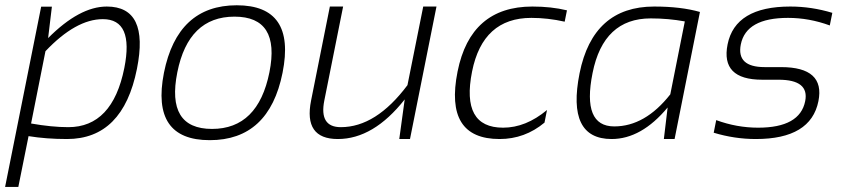

<svg xmlns="http://www.w3.org/2000/svg" viewBox="-48 -538 3281 743"><path d="M72.3 -60.1Q152.8 -45.9 216.3 -45.9Q387.2 -45.9 433.1 -274.9Q470.7 -463.9 350.1 -463.9Q245.6 -463.9 127.9 -339.8ZM111.3 -512.2H152.8L138.2 -390.6Q259.8 -512.7 365.2 -512.7Q530.3 -512.7 481.9 -271.5Q427.7 0 211.4 0Q130.9 0 62.5 -11.2L22.9 185.5H-28.3Z M772.5 -39.1Q950.7 -39.1 994.6 -258.3Q1037.6 -473.6 859.4 -473.6Q681.2 -473.6 638.2 -258.3Q594.2 -39.1 772.5 -39.1ZM586.4 -256.3Q638.7 -517.6 868.2 -517.6Q1097.7 -517.6 1045.4 -256.3Q993.2 4.4 763.7 4.4Q535.2 4.4 586.4 -256.3Z M1641.1 -512.7 1538.6 0H1497.1L1518.1 -153.3Q1397.5 0 1259.3 0Q1126 0 1155.8 -148.9L1228.5 -512.7H1279.8L1207 -148.9Q1186.5 -45.9 1271 -45.9Q1407.2 -45.9 1528.8 -208.5L1589.8 -512.7Z M2059.1 -63.5Q1982.9 0 1885.3 0Q1670.4 0 1722.7 -261.2Q1772.9 -512.7 2012.2 -512.7Q2085.4 -512.7 2146 -498L2137.2 -454.1Q2071.8 -468.8 2008.3 -468.8Q1820.3 -468.8 1778.8 -261.2Q1735.4 -43.9 1898.9 -43.9Q1986.8 -43.9 2068.8 -112.3Z M2602.1 -455.1Q2538.6 -466.8 2470.2 -466.8Q2287.1 -466.8 2245.1 -255.4Q2203.6 -48.8 2329.1 -48.8Q2448.2 -48.8 2545.9 -172.9ZM2562.5 0H2521L2535.6 -122.1Q2434.1 0 2318.8 0Q2144 0 2194.8 -254.4Q2246.6 -512.7 2483.4 -512.7Q2587.4 -512.7 2660.6 -491.7Z M2713.9 -24.4 2723.6 -73.2Q2803.2 -43.9 2885.7 -43.9Q3047.4 -43.9 3067.9 -146.5Q3084.5 -229.5 2964.8 -229.5H2901.4Q2740.2 -229.5 2767.6 -366.2Q2796.9 -512.7 3010.3 -512.7Q3092.3 -512.7 3172.9 -488.3L3163.1 -439.5Q3083.5 -468.8 3001.5 -468.8Q2839.4 -468.8 2818.8 -366.2Q2801.3 -278.3 2911.1 -278.3H2974.6Q3145.5 -278.3 3119.1 -146.5Q3089.8 0 2877 0Q2794.4 0 2713.9 -24.4Z"/></svg>

Font: Sansation Light
Style: Light Italic
Weight: 300
Designer: Bernd Montag
Version: Version 1.301